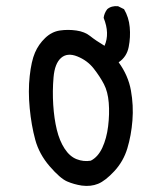

<svg xmlns="http://www.w3.org/2000/svg" viewBox="-20 -610 540 625"><path d="M246.1 -5.9Q220.7 -9.8 198.2 -19.5Q175.8 -29.3 141.6 -68.8Q107.4 -108.4 94.7 -155.3Q82 -202.1 76.7 -257.8Q71.3 -313.5 76.7 -362.3Q82 -411.1 93.8 -438.5Q105.5 -465.8 127 -486.3Q148.4 -506.8 174.8 -510.7Q201.2 -514.6 228.5 -510.7Q255.9 -506.8 273.4 -492.7Q291 -478.5 320.3 -460.9Q337.9 -501 317.4 -551.8Q319.3 -567.4 329.1 -580.1Q342.8 -591.8 364.3 -589.8L383.8 -580.1Q399.4 -553.7 402.3 -521.5Q405.3 -489.3 398.9 -457Q392.6 -424.8 366.2 -407.2Q397.5 -364.3 406.2 -315.4Q415 -266.6 411.1 -217.8Q407.2 -168.9 394.5 -127Q381.8 -85 352.5 -53.2Q323.2 -21.5 299.3 -11.7Q275.4 -2 246.1 -5.9ZM275.4 -86.9Q298.8 -98.6 313 -128.9Q327.1 -159.2 332 -199.2Q336.9 -239.3 334 -275.4Q331.1 -311.5 318.4 -335.9Q305.7 -360.4 285.2 -386.7Q264.6 -413.1 231.9 -426.3Q199.2 -439.5 178.7 -421.4Q158.2 -403.3 154.3 -358.4Q150.4 -313.5 153.3 -268.6Q156.2 -223.6 165 -187.5Q173.8 -151.4 190.4 -126Q207 -100.6 229.5 -91.8Q252 -83 275.4 -86.9Z"/></svg>

Font: JasonHandwriting4
Style: Regular
Weight: 400
Version: Version 1.01.21